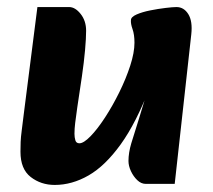

<svg xmlns="http://www.w3.org/2000/svg" viewBox="-20 -511 604 544"><path d="M135 13Q96 13 67 -9.5Q38 -32 38 -81Q38 -96 38.5 -109Q39 -122 41.5 -141Q44 -160 48 -193L86 -491H176Q193 -491 208.5 -471.5Q224 -452 224 -424Q224 -403 221 -369Q218 -335 212 -294L199 -207Q195 -179 193 -162.5Q191 -146 191 -132Q191 -122 193.5 -113.5Q196 -105 205 -105Q217 -105 236.5 -125Q256 -145 277.5 -178Q299 -211 318 -249.5Q337 -288 349 -325Q361 -362 361 -390Q361 -413 355.5 -428.5Q350 -444 351 -454Q351 -463 367 -470Q383 -477 405.5 -481.5Q428 -486 449 -488.5Q470 -491 480 -491Q501 -491 513.5 -471Q526 -451 522 -414L475 10H393Q380 10 369 -0.5Q358 -11 351 -26Q344 -41 344 -55Q344 -78 352 -105Q360 -132 373.5 -174Q387 -216 405 -282V-265Q366 -163 322 -102Q278 -41 231 -14Q184 13 135 13Z"/></svg>

Font: Alkatra
Style: Bold
Weight: 700
Designer: Suman Bhandary
Version: Version 1.100;gftools[0.9.22]